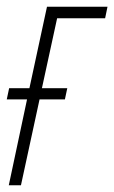

<svg xmlns="http://www.w3.org/2000/svg" viewBox="-20 -548 338 568"><path d="M6 0H42L97 -254H172L179 -287H104L149 -494H291L298 -528H119L67 -287H7L0 -254H60Z"/></svg>

Font: Noto Sans ExtraCondensed ExtraLight
Style: Italic
Weight: 200
Width: 2
Italic angle: -12°
Designer: Monotype Design Team
Foundry: Monotype Imaging Inc.
Version: Version 2.013